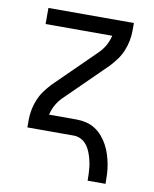

<svg xmlns="http://www.w3.org/2000/svg" viewBox="-80 -581 660 823"><g transform="rotate(10 250.0 -170.0)"><path d="M358 180Q358 166 357.5 152Q357 138 355.5 124Q354 110 351 96.5Q348 83 343.5 69.5Q339 56 332.5 43.5Q326 31 316 21Q306 11 293 5.5Q280 0 266 0H64V-33Q64 -56 68.5 -78.5Q73 -101 82 -122.5Q91 -144 104.5 -162.5Q118 -181 134 -198L311 -372Q327 -388 338 -408Q349 -428 354 -450H64V-520H436V-488Q436 -464 431.5 -441.5Q427 -419 418 -397.5Q409 -376 395.5 -357.5Q382 -339 366 -322L189 -148Q173 -132 162 -112Q151 -92 146 -70H266Q287 -70 308 -65Q329 -60 347 -48.5Q365 -37 379 -20.5Q393 -4 403 14.5Q413 33 419.5 53.5Q426 74 430 95Q434 116 435 137.5Q436 159 436 180Z"/></g></svg>

Font: Iosevka Term Curly
Style: Regular
Weight: 400
Designer: Belleve Invis
Foundry: Belleve Invis
Version: Version 32.3.0